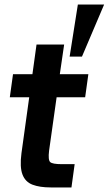

<svg xmlns="http://www.w3.org/2000/svg" viewBox="-20 -821 476 841"><path d="M202 0Q154 0 122.5 -12Q91 -24 78.5 -56.5Q66 -89 74 -150L108 -395H23L37 -496H122L140 -626H261L242 -496H367L353 -395H228L195 -161Q190 -120 200 -111Q210 -102 250 -102H307L293 0ZM285 -573 321 -801H436L339 -573Z"/></svg>

Font: Host Grotesk SemiBold
Style: Italic
Weight: 600
Italic angle: -8°
Designer: Doğukan Karapınar based on Poppins by Indian Type Foundry, Jonny Pinhorn
Foundry: Element Type
Version: Version 1.001; ttfautohint (v1.8.4.7-5d5b)